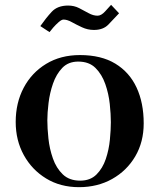

<svg xmlns="http://www.w3.org/2000/svg" viewBox="-20 -769 660 795"><path d="M439 -263Q439 -296 434.5 -338.5Q430 -381 416 -421Q402 -461 375.5 -487.5Q349 -514 304 -514Q263 -514 238 -488Q213 -462 199.5 -423Q186 -384 181 -342.5Q176 -301 176 -271Q176 -238 180.5 -195.5Q185 -153 199 -113Q213 -73 240 -47Q267 -21 312 -21Q354 -21 379.5 -46.5Q405 -72 418 -110.5Q431 -149 435 -190.5Q439 -232 439 -263ZM575 -258Q575 -181 540 -121.5Q505 -62 444.5 -28Q384 6 307 6Q230 6 171 -30Q112 -66 78.5 -127Q45 -188 45 -264Q45 -343 78 -405.5Q111 -468 171 -504.5Q231 -541 311 -541Q399 -541 457.5 -505.5Q516 -470 545.5 -406.5Q575 -343 575 -258ZM473 -714Q450 -689 428.5 -667Q407 -645 369 -645Q343 -645 319.5 -656Q296 -667 277 -677.5Q258 -688 243 -688Q235 -688 223 -677.5Q211 -667 200.5 -655Q190 -643 185 -636L147 -661Q170 -694 194 -720Q218 -746 262 -746Q287 -746 307.5 -735.5Q328 -725 347 -714.5Q366 -704 384 -704Q399 -704 415 -721.5Q431 -739 440 -749Z"/></svg>

Font: Kaisei Opti
Style: Bold
Weight: 700
Designer: Font-Kai, 金井和夫
Foundry: KAZUO KANAI
Version: Version 5.003